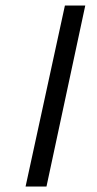

<svg xmlns="http://www.w3.org/2000/svg" viewBox="-20 -678 352 698"><path d="M73 0 216 -658H290L149 0Z"/></svg>

Font: EauTestInfant
Style: Italic
Weight: 400
Italic angle: -12°
Designer: Christian Thalmann (Catharsis Fonts)
Version: Version 0.001;PS 000.001;hotconv 1.0.88;makeotf.lib2.5.64775